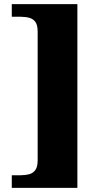

<svg xmlns="http://www.w3.org/2000/svg" viewBox="-20 -780 494 928"><path d="M37 128V67H80Q103 67 121.5 62Q140 57 151 41.5Q162 26 162 -5V-627Q162 -659 151 -674Q140 -689 121.5 -694Q103 -699 80 -699H37V-760H354V128Z"/></svg>

Font: Noto Serif Tibetan Black
Style: Regular
Weight: 900
Version: Version 2.103